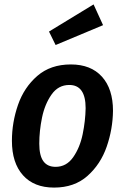

<svg xmlns="http://www.w3.org/2000/svg" viewBox="-20 -835 565 870"><path d="M34 -197Q34 -280 61.5 -359.5Q89 -439 149 -491Q209 -543 301 -543Q392 -543 442 -487.5Q492 -432 492 -333Q491 -250 463.5 -170.5Q436 -91 376.5 -38Q317 15 225 15Q134 15 84 -41Q34 -97 34 -197ZM368 -345Q368 -450 294 -450Q244 -450 213.5 -406.5Q183 -363 170.5 -302.5Q158 -242 158 -184Q158 -130 176.5 -104.5Q195 -79 232 -79Q281 -79 311.5 -122.5Q342 -166 354.5 -226.5Q367 -287 368 -345ZM447 -721 232 -631 202 -692 404 -815Z"/></svg>

Font: Fira Sans Condensed Medium
Style: Italic
Weight: 500
Width: 3
Italic angle: -8°
Designer: bBox Type GmbH & Carrois Corporate GbR & Edenspiekermann AG
Foundry: bBox Type GmbH & Carrois Corporate GbR & Edenspiekermann AG
Version: Version 4.301